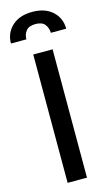

<svg xmlns="http://www.w3.org/2000/svg" viewBox="-165 -1003 598 1051"><g transform="rotate(-15 134.5 -477.0)"><path d="M79.9 0V-727.3H189.6V0ZM-22.4 -817.1Q-22.4 -876.4 19.9 -915.5Q61.8 -954.2 134.6 -954.2Q207 -954.2 248.9 -915.5Q290.8 -876.8 290.8 -817.1H203.8Q203.1 -845.2 187.5 -865.1Q171.5 -885.3 134.6 -885.3Q96.6 -885.3 80.6 -864.7Q64.6 -843.8 65 -817.1Z"/></g></svg>

Font: Inter P Medium
Style: Regular
Weight: 500
Designer: Rasmus Andersson
Foundry: rsms
Version: Version 3.018;git-588b23468